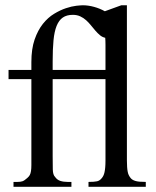

<svg xmlns="http://www.w3.org/2000/svg" viewBox="-20 -715 599 735"><path d="M318.8 0V-18.6Q340.8 -18.6 351.6 -21Q362.3 -23.4 370.1 -33.7Q373 -37.1 375.7 -42.5Q378.4 -47.9 380.1 -55.7Q381.8 -63.5 382.8 -74.5Q383.8 -85.4 383.8 -101.1V-412.1H181.6V-118.7Q181.6 -87.4 182.1 -66.4Q182.6 -45.4 190.9 -37.6Q198.7 -26.4 210.9 -22.5Q223.1 -18.6 238.8 -18.6H253.4V0H31.7V-18.6H46.9Q58.6 -18.6 66.2 -21.2Q73.7 -23.9 84.5 -33.7Q90.8 -39.1 94 -44.9Q97.2 -50.8 98.6 -60.1Q100.1 -69.3 100.1 -83V-412.1H12.7V-447.3H100.1V-477.5Q100.1 -527.8 112.5 -563.7Q125 -599.6 144.3 -623.8Q163.6 -647.9 187 -662.1Q210.4 -676.3 232.4 -683.6Q254.4 -690.9 272 -692.9Q289.6 -694.8 297.4 -694.8Q317.9 -694.8 340.1 -688.7Q362.3 -682.6 381.3 -671.9L444.3 -694.8H465.8V-101.1Q465.8 -86.4 466.6 -75.9Q467.3 -65.4 468.8 -57.9Q470.2 -50.3 472.7 -45.2Q475.1 -40 478.5 -35.6Q481.4 -31.2 485.8 -28.1Q490.2 -24.9 497.1 -22.7Q503.9 -20.5 513.7 -19.5Q523.4 -18.6 538.1 -18.6V0ZM383.8 -447.3V-543.5Q383.8 -559.1 382.8 -570.3Q371.6 -572.8 362.8 -580.1Q354 -587.4 345.5 -597.2Q336.9 -606.9 328.4 -617.7Q319.8 -628.4 309.8 -637.5Q299.8 -646.5 287.4 -652.3Q274.9 -658.2 258.8 -658.2Q235.4 -658.2 220.5 -647.9Q205.6 -637.7 196.8 -616Q188 -594.2 184.8 -560.5Q181.6 -526.9 181.6 -479.5V-447.3Z"/></svg>

Font: Doulos SIL Afr
Style: Regular
Weight: 400
Designer: Walt Agee, Victor Gaultney, Peter Martin, Debbi Hosken, Becca Hirsbrunner
Foundry: SIL International
Version: Version 5.000